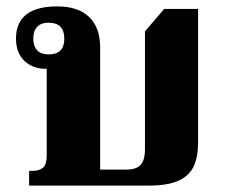

<svg xmlns="http://www.w3.org/2000/svg" viewBox="-20 -580 707 600"><path d="M71 0V-46H82Q103 -46 114.5 -56Q126 -66 126 -94V-386L168 -377Q160 -372 148 -368.5Q136 -365 122 -365Q83 -365 56.5 -389.5Q30 -414 30 -460Q30 -509 62 -534.5Q94 -560 159 -560Q224 -560 258.5 -527Q293 -494 293 -431V-50H374Q407 -50 420 -65.5Q433 -81 433 -112V-482L493 -552H599V-134Q599 -89 585 -59.5Q571 -30 537 -15Q503 0 445 0ZM132 -410Q181 -410 181 -459Q181 -509 132 -509Q108 -509 96 -496Q84 -483 84 -459Q84 -436 96 -423Q108 -410 132 -410Z"/></svg>

Font: Noto Serif Thai ExtraBold
Style: Regular
Weight: 800
Version: Version 2.001